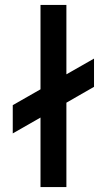

<svg xmlns="http://www.w3.org/2000/svg" viewBox="-20 -755 431 775"><path d="M143.5 -280.5V0H248V-340.5L359.5 -404.5V-518.5L248 -455V-735H143.5V-394.5L31.5 -330.5V-216.5Z"/></svg>

Font: Vela Sans SemBd
Style: Regular
Weight: 600
Designer: Principal design: Mikhail Sharanda - project Manrope.
Design modification: Ravid Balaliev
Foundry: Mikhail Sharanda
Version: Version 1.001